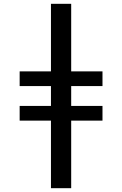

<svg xmlns="http://www.w3.org/2000/svg" viewBox="-20 -843 640 1006"><path d="M247 143V-211H83V-288H247V-392H83V-469H247V-823H353V-469H517V-392H353V-288H517V-211H353V143Z"/></svg>

Font: Iosevka Semibold Extended
Style: Regular
Weight: 600
Width: 7
Monospace: yes
Designer: Belleve Invis
Foundry: Belleve Invis
Version: Version 32.5.0; ttfautohint (v1.8.4)